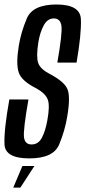

<svg xmlns="http://www.w3.org/2000/svg" viewBox="-31 -700 380 854"><path d="M28 134.5H59.5L122 38.5H68.5ZM99.5 4.5Q206.5 4.5 232.2 -57.5Q258 -119.5 268 -181.5Q283 -269 269.2 -303Q255.5 -337 189.5 -371.5Q148 -393 138.8 -420.2Q129.5 -447.5 139.5 -511.5Q146.5 -555 163.2 -586.5Q180 -618 208.5 -618Q237.5 -618 242.2 -585.2Q247 -552.5 224 -421.5H309.5Q331.5 -549 328.8 -614.5Q326 -680 220 -680Q114.5 -680 88.2 -617.8Q62 -555.5 52.5 -496Q39.5 -416 52.2 -377.8Q65 -339.5 131.5 -306.5Q171.5 -284 181.5 -257Q191.5 -230 179.5 -164.5Q171 -117 155.2 -87.2Q139.5 -57.5 109.5 -57.5Q80 -57.5 75.8 -89Q71.5 -120.5 95.5 -257.5H10.5Q-14 -120 -11 -57.8Q-8 4.5 99.5 4.5Z"/></svg>

Font: Anybody ExtraCondensed
Style: Italic
Weight: 400
Width: 2
Italic angle: -10°
Version: Version 1.113;gftools[0.9.25]